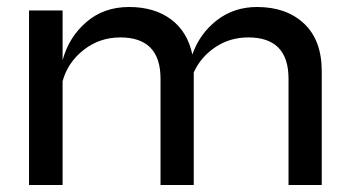

<svg xmlns="http://www.w3.org/2000/svg" viewBox="-20 -529 1003 549"><path d="M63 -499H159V-357Q177 -423 227 -466Q277 -509 349 -509Q421 -509 468.5 -474Q516 -439 530 -373Q551 -433 600 -471Q649 -509 715 -509Q799 -509 849.5 -461.5Q900 -414 900 -325V0H805V-304Q805 -422 690 -422Q637 -422 595.5 -394Q554 -366 534 -322V0H439V-304Q439 -422 324 -422Q265 -422 219.5 -386.5Q174 -351 159 -297V0H63Z"/></svg>

Font: Syne Medium
Style: Regular
Weight: 500
Designer: Lucas Descroix
Foundry: Bonjour Monde
Version: Version 2.200; ttfautohint (v1.8.4)